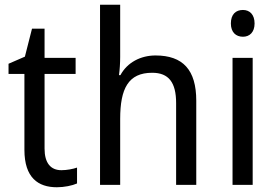

<svg xmlns="http://www.w3.org/2000/svg" viewBox="-20 -780 1164 810"><path d="M239 -62C194 -62 168 -92 168 -153V-468H299V-536H168V-659H115L85 -541L16 -511V-468H83V-148C83 -30 141 10 220 10C251 10 285 3 305 -6V-73C288 -67 262 -62 239 -62Z M487 -540V-760H402V0H487V-278C487 -406 521 -473 622 -473C692 -473 723 -432 723 -345V0H808V-355C808 -485 752 -546 636 -546C574 -546 517 -517 488 -463H482C485 -485 487 -513 487 -540Z M1005 -738C975 -738 954 -720 954 -681C954 -644 975 -625 1005 -625C1033 -625 1054 -644 1054 -681C1054 -719 1033 -738 1005 -738ZM1046 -536H961V0H1046Z"/></svg>

Font: Noto Sans Lao SemiCondensed
Style: Regular
Weight: 400
Width: 4
Designer: Monotype Design Team
Foundry: Monotype Imaging Inc.
Version: Version 2.004